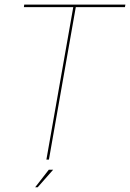

<svg xmlns="http://www.w3.org/2000/svg" viewBox="-20 -695 566 836"><path d="M182 0H193L310 -664H524L526 -675H85.5L84 -664H299ZM133 120.5H144L211.5 44H192.5Z"/></svg>

Font: Anybody UltraCondensed Thin Thin
Style: Italic
Weight: 250
Italic angle: -10°
Version: Version 1.111